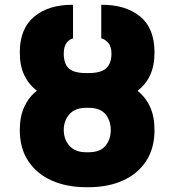

<svg xmlns="http://www.w3.org/2000/svg" viewBox="-20 -780 736 810"><path d="M352.5 -471.7Q405.8 -471.7 428 -491.9Q450.2 -512.2 450.2 -553.7Q450.2 -584 436.5 -599.4Q422.9 -614.7 407.2 -618.2V-759.8Q508.8 -760.7 570.3 -711.2Q631.8 -661.6 631.8 -558.6Q631.8 -502 613 -462.2Q594.2 -422.4 560.1 -397Q594.2 -370.1 613 -329.3Q631.8 -288.6 631.8 -231.4Q631.8 -154.3 596.4 -100.3Q561 -46.4 498.3 -18.3Q435.5 9.8 353.5 9.8H343.8Q261.7 9.8 198.5 -18.3Q135.3 -46.4 99.4 -100.3Q63.5 -154.3 63.5 -231.4Q63.5 -288.6 82.5 -329.6Q101.6 -370.6 135.7 -397.5Q101.6 -422.9 82.5 -462.6Q63.5 -502.4 63.5 -558.6Q63.5 -659.7 124.8 -710.2Q186 -760.7 288.1 -759.8V-618.2Q273.4 -614.7 261.2 -599.4Q249 -584 249 -553.7Q249 -511.2 270.3 -491.5Q291.5 -471.7 343.8 -471.7ZM353.5 -325.2H343.8Q296.9 -325.2 272.9 -298.1Q249 -271 249 -231.4Q249 -192.4 272.9 -165Q296.9 -137.7 343.8 -137.7H353.5Q402.8 -137.7 425 -165Q447.3 -192.4 447.3 -231.4Q447.3 -271 425 -298.1Q402.8 -325.2 353.5 -325.2Z"/></svg>

Font: Inter Black
Style: Regular
Weight: 900
Designer: Rasmus Andersson
Foundry: rsms
Version: Version 4.000;git-a52131595